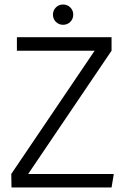

<svg xmlns="http://www.w3.org/2000/svg" viewBox="-20 -832 560 852"><path d="M400 -607H55V-667H475V-607L105 -60H485L475 0H31L30 -60ZM260 -722Q241 -722 228 -735Q215 -748 215 -767Q215 -786 228 -799Q241 -812 260 -812Q279 -812 292 -799Q305 -786 305 -767Q305 -748 292 -735Q279 -722 260 -722Z"/></svg>

Font: Epunda Sans Light
Style: Regular
Weight: 300
Designer: Simon Atzbach
Foundry: typofactur
Version: Version 2.204; ttfautohint (v1.8.4.7-5d5b)